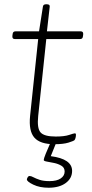

<svg xmlns="http://www.w3.org/2000/svg" viewBox="-20 -670 430 900"><path d="M235 6Q168 6 141 -25Q114 -56 121 -126L159 -487H49Q37 -487 38 -501L39 -509Q40 -523 52 -523H163L181 -638Q182 -650 196 -650H199Q215 -650 213 -638L200 -523H359Q371 -523 370 -509L369 -501Q368 -487 356 -487H197L159 -126Q153 -69 170 -49.5Q187 -30 241 -30Q282 -30 304 -37.5Q326 -45 331 -45Q336 -45 336 -38Q336 -31 334 -23.5Q332 -16 329 -13Q325 -9 301 -1.5Q277 6 235 6ZM208 210Q166 210 136 195.5Q106 181 106 171Q106 168 109.5 161.5Q113 155 119 155Q126 155 137 161Q148 167 166 173Q184 179 212 179Q246 179 264.5 166.5Q283 154 283 134Q283 116 268 107Q253 98 234 94Q215 90 200 87.5Q185 85 185 80Q185 74 194 51.5Q203 29 216 0H243L218 62Q318 75 318 131Q318 166 288 188Q258 210 208 210Z"/></svg>

Font: Asap Expanded Expanded Thin
Style: Italic
Weight: 100
Width: 7
Italic angle: -6°
Designer: Pablo Cosgaya
Foundry: Omnibus-Type
Version: Version 3.001; ttfautohint (v1.8.4.7-5d5b)